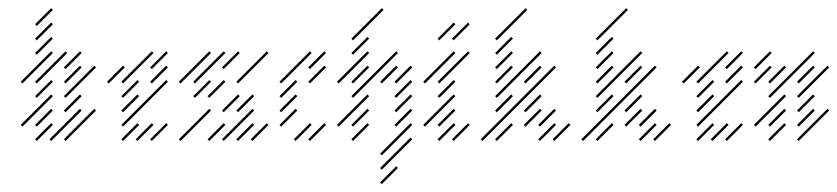

<svg xmlns="http://www.w3.org/2000/svg" viewBox="-20 -346 2080 477"><path d="M107.1 4.3 182.9 -71.4 178.6 -75.7 102.9 0ZM35.7 -31.4 111.4 -107.1 107.1 -111.4 31.4 -35.7ZM142.9 4.3 218.6 -71.4 214.3 -75.7 138.6 0ZM71.4 4.3 111.4 -35.7 107.1 -40 67.1 0ZM71.4 -31.4 111.4 -71.4 107.1 -75.7 67.1 -35.7ZM71.4 -102.9 111.4 -142.9 107.1 -147.1 67.1 -107.1ZM71.4 -138.6 147.1 -214.3 142.9 -218.6 67.1 -142.9ZM35.7 -138.6 111.4 -214.3 107.1 -218.6 31.4 -142.9ZM71.4 -210 111.4 -250 107.1 -254.3 67.1 -214.3ZM71.4 -245.7 111.4 -285.7 107.1 -290 67.1 -250ZM71.4 -281.4 111.4 -321.4 107.1 -325.7 67.1 -285.7ZM142.9 -138.6 182.9 -178.6 178.6 -182.9 138.6 -142.9ZM142.9 -102.9 218.6 -178.6 214.3 -182.9 138.6 -107.1ZM142.9 -67.1 182.9 -107.1 178.6 -111.4 138.6 -71.4ZM142.9 -174.3 182.9 -214.3 178.6 -218.6 138.6 -178.6Z M285.7 -31.4 397.1 -142.9 392.9 -147.1 281.4 -35.7ZM285.7 -67.1 325.7 -107.1 321.4 -111.4 281.4 -71.4ZM285.7 -102.9 325.7 -142.9 321.4 -147.1 281.4 -107.1ZM285.7 -138.6 361.4 -214.3 357.1 -218.6 281.4 -142.9ZM321.4 4.3 361.4 -35.7 357.1 -40 317.1 0ZM357.1 -138.6 397.1 -178.6 392.9 -182.9 352.9 -142.9ZM357.1 4.3 397.1 -35.7 392.9 -40 352.9 0ZM285.7 4.3 325.7 -35.7 321.4 -40 281.4 0ZM250 -138.6 290 -178.6 285.7 -182.9 245.7 -142.9ZM357.1 -174.3 397.1 -214.3 392.9 -218.6 352.9 -178.6Z M535.7 4.3 611.4 -71.4 607.1 -75.7 531.4 0ZM500 4.3 540 -35.7 535.7 -40 495.7 0ZM428.6 4.3 504.3 -71.4 500 -75.7 424.3 0ZM571.4 4.3 611.4 -35.7 607.1 -40 567.1 0ZM607.1 4.3 647.1 -35.7 642.9 -40 602.9 0ZM464.3 -102.9 504.3 -142.9 500 -147.1 460 -107.1ZM464.3 -138.6 540 -214.3 535.7 -218.6 460 -142.9ZM535.7 -174.3 575.7 -214.3 571.4 -218.6 531.4 -178.6ZM571.4 -138.6 647.1 -214.3 642.9 -218.6 567.1 -142.9ZM571.4 -67.1 611.4 -107.1 607.1 -111.4 567.1 -71.4ZM535.7 -67.1 575.7 -107.1 571.4 -111.4 531.4 -71.4ZM428.6 -138.6 504.3 -214.3 500 -218.6 424.3 -142.9ZM500 -102.9 540 -142.9 535.7 -147.1 495.7 -107.1Z M714.3 4.3 754.3 -35.7 750 -40 710 0ZM678.6 -31.4 718.6 -71.4 714.3 -75.7 674.3 -35.7ZM678.6 -67.1 718.6 -107.1 714.3 -111.4 674.3 -71.4ZM678.6 -102.9 718.6 -142.9 714.3 -147.1 674.3 -107.1ZM678.6 -138.6 754.3 -214.3 750 -218.6 674.3 -142.9ZM750 -174.3 790 -214.3 785.7 -218.6 745.7 -178.6ZM750 -138.6 790 -178.6 785.7 -182.9 745.7 -142.9ZM750 4.3 790 -35.7 785.7 -40 745.7 0Z M857.1 4.3 897.1 -35.7 892.9 -40 852.9 0ZM857.1 -31.4 897.1 -71.4 892.9 -75.7 852.9 -35.7ZM821.4 -31.4 897.1 -107.1 892.9 -111.4 817.1 -35.7ZM857.1 -102.9 968.6 -214.3 964.3 -218.6 852.9 -107.1ZM857.1 -138.6 897.1 -178.6 892.9 -182.9 852.9 -142.9ZM821.4 -138.6 897.1 -214.3 892.9 -218.6 817.1 -142.9ZM857.1 -210 897.1 -250 892.9 -254.3 852.9 -214.3ZM857.1 -245.7 932.9 -321.4 928.6 -325.7 852.9 -250ZM964.3 -138.6 1004.3 -178.6 1000 -182.9 960 -142.9ZM964.3 -102.9 1004.3 -142.9 1000 -147.1 960 -107.1ZM964.3 -67.1 1004.3 -107.1 1000 -111.4 960 -71.4ZM964.3 -31.4 1004.3 -71.4 1000 -75.7 960 -35.7ZM928.6 40 1004.3 -35.7 1000 -40 924.3 35.7ZM928.6 75.7 1004.3 0 1000 -4.3 924.3 71.4ZM928.6 111.4 968.6 71.4 964.3 67.1 924.3 107.1ZM928.6 -138.6 968.6 -178.6 964.3 -182.9 924.3 -142.9Z M1071.4 -138.6 1147.1 -214.3 1142.9 -218.6 1067.1 -142.9ZM1071.4 -102.9 1111.4 -142.9 1107.1 -147.1 1067.1 -107.1ZM1035.7 -31.4 1111.4 -107.1 1107.1 -111.4 1031.4 -35.7ZM1071.4 -31.4 1111.4 -71.4 1107.1 -75.7 1067.1 -35.7ZM1071.4 4.3 1111.4 -35.7 1107.1 -40 1067.1 0ZM1107.1 4.3 1147.1 -35.7 1142.9 -40 1102.9 0ZM1035.7 -138.6 1111.4 -214.3 1107.1 -218.6 1031.4 -142.9ZM1071.4 -245.7 1111.4 -285.7 1107.1 -290 1067.1 -250ZM1107.1 -245.7 1147.1 -285.7 1142.9 -290 1102.9 -250Z M1214.3 -174.3 1254.3 -214.3 1250 -218.6 1210 -178.6ZM1214.3 -138.6 1254.3 -178.6 1250 -182.9 1210 -142.9ZM1214.3 -102.9 1325.7 -214.3 1321.4 -218.6 1210 -107.1ZM1214.3 -67.1 1254.3 -107.1 1250 -111.4 1210 -71.4ZM1178.6 4.3 1361.4 -178.6 1357.1 -182.9 1174.3 0ZM1214.3 4.3 1254.3 -35.7 1250 -40 1210 0ZM1214.3 -210 1254.3 -250 1250 -254.3 1210 -214.3ZM1214.3 -245.7 1290 -321.4 1285.7 -325.7 1210 -250ZM1285.7 -67.1 1325.7 -107.1 1321.4 -111.4 1281.4 -71.4ZM1321.4 -31.4 1361.4 -71.4 1357.1 -75.7 1317.1 -35.7ZM1321.4 4.3 1361.4 -35.7 1357.1 -40 1317.1 0ZM1357.1 4.3 1397.1 -35.7 1392.9 -40 1352.9 0ZM1285.7 -31.4 1325.7 -71.4 1321.4 -75.7 1281.4 -35.7ZM1285.7 -138.6 1325.7 -178.6 1321.4 -182.9 1281.4 -142.9Z M1464.3 -174.3 1504.3 -214.3 1500 -218.6 1460 -178.6ZM1464.3 -138.6 1504.3 -178.6 1500 -182.9 1460 -142.9ZM1464.3 -102.9 1575.7 -214.3 1571.4 -218.6 1460 -107.1ZM1464.3 -67.1 1504.3 -107.1 1500 -111.4 1460 -71.4ZM1428.6 4.3 1611.4 -178.6 1607.1 -182.9 1424.3 0ZM1464.3 4.3 1504.3 -35.7 1500 -40 1460 0ZM1464.3 -210 1504.3 -250 1500 -254.3 1460 -214.3ZM1464.3 -245.7 1540 -321.4 1535.7 -325.7 1460 -250ZM1535.7 -67.1 1575.7 -107.1 1571.4 -111.4 1531.4 -71.4ZM1571.4 -31.4 1611.4 -71.4 1607.1 -75.7 1567.1 -35.7ZM1571.4 4.3 1611.4 -35.7 1607.1 -40 1567.1 0ZM1607.1 4.3 1647.1 -35.7 1642.9 -40 1602.9 0ZM1535.7 -31.4 1575.7 -71.4 1571.4 -75.7 1531.4 -35.7ZM1535.7 -138.6 1575.7 -178.6 1571.4 -182.9 1531.4 -142.9Z M1714.3 -31.4 1825.7 -142.9 1821.4 -147.1 1710 -35.7ZM1714.3 -67.1 1754.3 -107.1 1750 -111.4 1710 -71.4ZM1714.3 -102.9 1754.3 -142.9 1750 -147.1 1710 -107.1ZM1714.3 -138.6 1790 -214.3 1785.7 -218.6 1710 -142.9ZM1750 4.3 1790 -35.7 1785.7 -40 1745.7 0ZM1785.7 -138.6 1825.7 -178.6 1821.4 -182.9 1781.4 -142.9ZM1785.7 4.3 1825.7 -35.7 1821.4 -40 1781.4 0ZM1714.3 4.3 1754.3 -35.7 1750 -40 1710 0ZM1678.6 -138.6 1718.6 -178.6 1714.3 -182.9 1674.3 -142.9ZM1785.7 -174.3 1825.7 -214.3 1821.4 -218.6 1781.4 -178.6Z M1892.9 -102.9 2004.3 -214.3 2000 -218.6 1888.6 -107.1ZM1857.1 -31.4 1932.9 -107.1 1928.6 -111.4 1852.9 -35.7ZM1892.9 -31.4 1932.9 -71.4 1928.6 -75.7 1888.6 -35.7ZM1892.9 -138.6 1932.9 -178.6 1928.6 -182.9 1888.6 -142.9ZM1964.3 -138.6 2004.3 -178.6 2000 -182.9 1960 -142.9ZM1964.3 -102.9 2040 -178.6 2035.7 -182.9 1960 -107.1ZM1964.3 -67.1 2004.3 -107.1 2000 -111.4 1960 -71.4ZM1964.3 -31.4 2004.3 -71.4 2000 -75.7 1960 -35.7ZM1964.3 4.3 2040 -71.4 2035.7 -75.7 1960 0ZM1857.1 -138.6 1897.1 -178.6 1892.9 -182.9 1852.9 -142.9ZM1857.1 -174.3 1897.1 -214.3 1892.9 -218.6 1852.9 -178.6ZM1892.9 4.3 1932.9 -35.7 1928.6 -40 1888.6 0Z"/></svg>

Font: Gossip Low Needlepoint
Style: Regular
Weight: 100
Width: 3
Designer: Deborah Khodanovich
Version: Version 1.001;Glyphs 3.3.1 (3343)